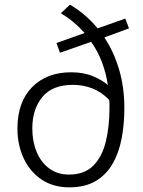

<svg xmlns="http://www.w3.org/2000/svg" viewBox="-20 -796 615 826"><path d="M278 10Q209 10 159 -23.5Q109 -57 82 -114.5Q55 -172 55 -243Q55 -357 118 -421Q181 -485 286 -485Q341 -485 381.5 -467.5Q422 -450 444 -430Q437 -478 419.5 -526Q402 -574 372 -616L238 -569L223 -611L344 -654Q300 -704 242 -739L281 -776Q350 -735 400 -674L519 -716L535 -674L429 -635Q470 -573 492.5 -496.5Q515 -420 515 -331Q515 -261 503 -199Q491 -137 463.5 -90Q436 -43 390.5 -16.5Q345 10 278 10ZM277 -45Q343 -45 381 -83Q419 -121 435 -186Q451 -251 451 -331Q451 -343 451 -351Q451 -359 450 -366Q416 -401 376.5 -416Q337 -431 294 -431Q205 -431 162 -378.5Q119 -326 119 -243Q119 -188 137.5 -143Q156 -98 191.5 -71.5Q227 -45 277 -45Z"/></svg>

Font: Ubuntu Sans Light
Style: Regular
Weight: 300
Designer: Dalton Maag Ltd
Foundry: Dalton Maag Ltd
Version: Version 1.006; ttfautohint (v1.8.4.7-5d5b)